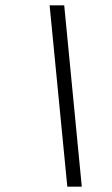

<svg xmlns="http://www.w3.org/2000/svg" viewBox="-20 -696 419 716"><path d="M285 0H231L165 -676H219.5Z"/></svg>

Font: Newsreader 16pt 16pt Medium
Style: Italic
Weight: 500
Italic angle: -17°
Version: Version 1.003